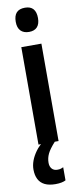

<svg xmlns="http://www.w3.org/2000/svg" viewBox="-107 -788 442 1054"><g transform="rotate(-10 114.0 -261.5)"><path d="M170 -543V0H58V-543ZM115 -753Q146 -753 161 -735.5Q176 -718 176 -685Q176 -652 160.5 -635Q145 -618 115 -618Q85 -618 68.5 -635Q52 -652 52 -685Q52 -719 67.5 -736Q83 -753 115 -753ZM95 108Q95 129 106 141.5Q117 154 137 154Q149 154 156.5 151.5Q164 149 170 146V219Q161 224 146.5 227Q132 230 113 230Q77 230 53.5 218.5Q30 207 18.5 184.5Q7 162 7 130Q7 106 16 81.5Q25 57 43 32Q61 7 89 -14L149 0Q118 34 106.5 58Q95 82 95 108Z"/></g></svg>

Font: Noto Sans Display ExtraCondensed SemiBold
Style: Regular
Weight: 600
Width: 2
Designer: Monotype Design Team
Foundry: Monotype Imaging Inc.
Version: Version 2.003